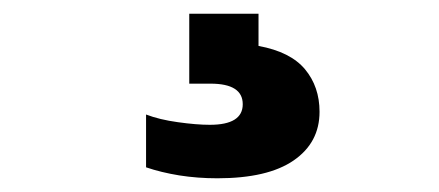

<svg xmlns="http://www.w3.org/2000/svg" viewBox="-20 -30 640 280"><path d="M297 230Q268 230 241.5 225.8Q215 221.5 193 214V137Q212.5 144.5 239.5 148.2Q266.5 152 286 152Q334 152 334 122Q334 92 287 92H256V-10H357V37Q403.5 45.5 424.8 71Q446 96.5 446 133Q446 178 408.2 204Q370.5 230 297 230Z"/></svg>

Font: Encode Sans Exp Black
Style: Regular
Weight: 900
Width: 7
Designer: Multiple Designers
Foundry: Impallari Type
Version: Version 3.002; ttfautohint (v1.8.3) -l 8 -r 50 -G 200 -x 14 